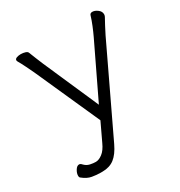

<svg xmlns="http://www.w3.org/2000/svg" viewBox="-155 -593 811 864"><g transform="rotate(-30 250.0 -161.0)"><path d="M118 162Q99 162 75.5 158Q52 154 29 135Q24 132 24 123Q24 110 33 95.5Q42 81 53 81Q60 81 66 88Q79 102 95.5 105.5Q112 109 125 109Q141 109 159.5 95Q178 81 192 50L236 -43L86 -378Q79 -393 66.5 -418.5Q54 -444 45 -459Q43 -463 43 -465Q43 -473 52.5 -476.5Q62 -480 74 -480Q86 -480 97 -476.5Q108 -473 110 -466Q117 -448 124.5 -429.5Q132 -411 140 -392L265 -107L397 -382Q407 -403 417 -427.5Q427 -452 434 -475Q437 -484 448 -484Q461 -484 475 -473.5Q489 -463 489 -448Q489 -442 486 -436Q478 -421 467 -401Q456 -381 447 -362L236 81Q216 123 191 142.5Q166 162 128 162Z"/></g></svg>

Font: Moon Stars Kai HW Light
Style: Regular
Weight: 300
Designer: GuiWonder
Version: Version 1.101